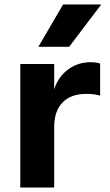

<svg xmlns="http://www.w3.org/2000/svg" viewBox="-20 -841 494 861"><path d="M71 -554H223V-440Q240 -495 284 -528.5Q328 -562 387 -562Q411 -562 429 -556V-412Q405 -420 366 -420Q298 -420 260.5 -381.5Q223 -343 223 -271V0H71ZM263 -821H434L290 -631H152Z"/></svg>

Font: Application
Style: Bold
Weight: 700
Designer: Wei Huang
Foundry: Wei Huang
Version: Version 0.012